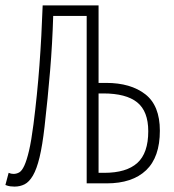

<svg xmlns="http://www.w3.org/2000/svg" viewBox="-24 -679 644 711"><path d="M30 12Q22 12 14 11Q6 10 -4 6L8 -39Q17 -35 26 -35Q37 -35 47 -40.5Q57 -46 66 -65.5Q75 -85 83.5 -121Q92 -157 100 -219Q114 -329 122 -436.5Q130 -544 134 -659H341V-372H369Q460 -372 514 -330Q568 -288 568 -195Q568 -97 517 -48.5Q466 0 371 0H297V-620H173Q170 -518 161.5 -416.5Q153 -315 141 -210Q133 -140 122.5 -96.5Q112 -53 98 -29Q84 -5 67 3.5Q50 12 30 12ZM341 -39H362Q444 -39 484.5 -75.5Q525 -112 525 -193Q525 -267 484 -300Q443 -333 358 -333H341Z"/></svg>

Font: Source Code Pro Light
Style: Regular
Weight: 300
Monospace: yes
Designer: Paul D. Hunt, Teo Tuominen
Foundry: Adobe Systems Incorporated
Version: Version 2.030;PS 1.000;hotconv 16.6.51;makeotf.lib2.5.65220